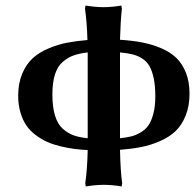

<svg xmlns="http://www.w3.org/2000/svg" viewBox="-20 -671 712 696"><path d="M289.1 -5.9V-6.8Q296.4 -57.1 297.9 -127Q271.5 -128.4 248.8 -131.3Q226.1 -134.3 199.5 -140.6Q172.9 -147 151.9 -156.2Q130.9 -165.5 110.4 -180.7Q89.8 -195.8 76.2 -215.3Q62.5 -234.9 54.2 -262.7Q45.9 -290.5 45.9 -324.2Q45.9 -369.1 60.5 -403.8Q75.2 -438.5 98.4 -459.7Q121.6 -481 155.8 -495.4Q189.9 -509.8 222.9 -516.1Q255.9 -522.5 296.9 -525.9Q295.4 -587.9 288.1 -639.2L290 -650.9Q326.2 -645 355 -645Q385.7 -645 419.9 -650.9L421.9 -639.2Q417 -598.6 415 -526.9Q460.9 -523.9 496.8 -516.8Q532.7 -509.8 565.7 -495.6Q598.6 -481.4 620.1 -460.2Q641.6 -439 654.3 -406.5Q667 -374 667 -331.1Q667 -286.1 652.8 -251.5Q638.7 -216.8 616 -195.3Q593.3 -173.8 559.3 -159.2Q525.4 -144.5 491.5 -137.9Q457.5 -131.3 415 -127.9Q416.5 -52.2 422.9 -6.8L420.9 4.9Q386.7 -1 356 -1Q327.1 -1 291 4.9ZM415 -481V-169.9Q438 -172.4 454.6 -176.3Q471.2 -180.2 489 -190.4Q506.8 -200.7 517.8 -216.3Q528.8 -231.9 535.9 -258.8Q543 -285.6 543 -321.8Q543 -360.4 537.1 -387.7Q531.2 -415 521.5 -431.9Q511.7 -448.7 494.9 -459.2Q478 -469.7 459.7 -474.1Q441.4 -478.5 415 -481ZM169.9 -329.1Q169.9 -283.2 179.4 -252Q189 -220.7 207.8 -204.1Q226.6 -187.5 247.3 -180.2Q268.1 -172.9 297.9 -169.9V-481Q268.1 -477.5 247.3 -470.2Q226.6 -462.9 207.8 -447Q189 -431.2 179.4 -401.6Q169.9 -372.1 169.9 -329.1Z"/></svg>

Font: Linear Smooth
Style: Bold
Weight: 700
Designer: Philipp H. Poll, Flanker
Foundry: Philipp H. Poll, reworked by Flanker
Version: Version 1.061 | FøM Fix